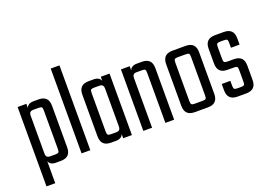

<svg xmlns="http://www.w3.org/2000/svg" viewBox="-110 -975 2006 1423"><g transform="rotate(-20 892.5 -264.0)"><path d="M288 -224H219V-395Q219 -415 213.5 -420.5Q208 -426 188 -426H148Q130 -426 122 -418Q114 -410 114 -390V-356H110V-424Q110 -458 126.5 -471.5Q143 -485 169 -485H209Q249 -485 268.5 -465.5Q288 -446 288 -406ZM114 141H45V-485H114V-437V-424ZM219 -262H288V-79Q288 -39 268.5 -19.5Q249 0 209 0H169Q143 0 126.5 -13.5Q110 -27 110 -61V-117L114 -118V-95Q114 -75 122 -67Q130 -59 148 -59H188Q208 -59 213.5 -65Q219 -71 219 -90Z M442 0H373V-669H442Z M596 -224H527V-406Q527 -446 546.5 -465.5Q566 -485 606 -485H646Q672 -485 688.5 -471.5Q705 -458 705 -424V-362H701V-390Q701 -410 693 -418Q685 -426 667 -426H627Q608 -426 602 -420.5Q596 -415 596 -395ZM770 0H701V-422V-430V-485H770ZM527 -261H596V-90Q596 -71 602 -65Q608 -59 627 -59H667Q685 -59 693 -67Q701 -75 701 -95V-121H705V-61Q705 -27 688.5 -13.5Q672 0 646 0H606Q566 0 546.5 -19.5Q527 -39 527 -79Z M929 0H860V-485H929V-433V-426ZM1103 0H1034V-395Q1034 -415 1028.5 -420.5Q1023 -426 1003 -426H963Q945 -426 937 -418Q929 -410 929 -390V-356H925V-424Q925 -458 941.5 -471.5Q958 -485 984 -485H1024Q1064 -485 1083.5 -465.5Q1103 -446 1103 -406Z M1380 -141V-395Q1380 -415 1374.5 -420.5Q1369 -426 1349 -426H1315V-485H1369Q1409 -485 1428.5 -465.5Q1448 -446 1448 -406V-141ZM1380 -90V-191H1448V-79Q1448 -39 1428.5 -19.5Q1409 0 1369 0H1308V-59H1349Q1369 -59 1374.5 -65Q1380 -71 1380 -90ZM1256 -395V-140H1188V-406Q1188 -446 1207.5 -465.5Q1227 -485 1267 -485H1321V-426H1287Q1268 -426 1262 -420.5Q1256 -415 1256 -395ZM1256 -199V-90Q1256 -71 1262 -65Q1268 -59 1287 -59H1318V0H1267Q1227 0 1207.5 -19.5Q1188 -39 1188 -79V-199Z M1682 -89V-181Q1682 -201 1676.5 -206.5Q1671 -212 1651 -212H1602Q1562 -212 1542.5 -231.5Q1523 -251 1523 -291V-406Q1523 -446 1542.5 -465.5Q1562 -485 1602 -485H1670Q1710 -485 1729.5 -465.5Q1749 -446 1749 -406V-357H1681V-396Q1681 -416 1675.5 -421.5Q1670 -427 1650 -427H1622Q1603 -427 1597 -421.5Q1591 -416 1591 -396V-301Q1591 -282 1597 -276Q1603 -270 1622 -270H1671Q1711 -270 1730.5 -250.5Q1750 -231 1750 -191V-79Q1750 -39 1730.5 -19.5Q1711 0 1671 0H1604Q1564 0 1544.5 -19.5Q1525 -39 1525 -79V-128H1593V-89Q1593 -70 1599 -64Q1605 -58 1624 -58H1651Q1671 -58 1676.5 -64Q1682 -70 1682 -89Z"/></g></svg>

Font: Teko Variable Light
Style: Regular
Weight: 300
Designer: Manushi Parikh, Jonny Pinhorn
Foundry: Indian Type Foundry
Version: Version 3.000